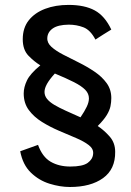

<svg xmlns="http://www.w3.org/2000/svg" viewBox="-20 -747 531 779"><path d="M263.7 11.7Q223.6 11.7 180.7 -1.7Q137.7 -15.1 105 -46.9Q72.3 -78.6 62 -133.3L134.3 -159.2Q151.9 -110.4 185.5 -90.8Q219.2 -71.3 265.1 -71.3Q315.4 -71.3 335.9 -86.2Q356.4 -101.1 357.9 -123Q359.9 -143.1 340.3 -158.2Q320.8 -173.3 288.6 -187Q256.3 -200.7 219.7 -216.3Q183.1 -231.9 150.4 -252.2Q117.7 -272.5 96.9 -300.5Q76.2 -328.6 76.2 -367.7Q76.2 -393.1 89.4 -420.7Q102.5 -448.2 143.6 -481.9Q118.7 -497.1 95.5 -521Q72.3 -544.9 72.3 -587.9Q72.3 -633.8 96.7 -664.6Q121.1 -695.3 163.1 -711.2Q205.1 -727.1 258.3 -727.1Q323.2 -727.1 364.3 -704.8Q405.3 -682.6 431.6 -627Q431.6 -627 421.9 -621.1Q412.1 -615.2 399.4 -607.2Q386.7 -599.1 377 -592.8Q367.2 -586.4 367.2 -586.4Q346.7 -625.5 318.6 -636.2Q290.5 -647 258.8 -647Q215.3 -646.5 194.1 -631.6Q172.9 -616.7 171.9 -592.8Q170.9 -572.8 189 -556.6Q207 -540.5 236.8 -525.1Q266.6 -509.8 300 -493.2Q333.5 -476.6 363.5 -456.3Q393.6 -436 412.6 -409.9Q431.6 -383.8 431.6 -349.1Q431.6 -332.5 428.2 -315.9Q424.8 -299.3 413.1 -280Q401.4 -260.7 376.5 -235.8Q403.3 -217.8 425.3 -192.6Q447.3 -167.5 447.3 -130.9Q448.2 -60.5 398.2 -24.4Q348.1 11.7 263.7 11.7ZM306.6 -271Q323.2 -295.4 332 -314Q340.8 -332.5 340.8 -347.7Q340.8 -367.2 325.9 -382.6Q311 -397.9 280.3 -413.6Q249.5 -429.2 202.6 -448.7Q181.2 -425.3 170.9 -407Q160.6 -388.7 160.6 -374Q160.6 -358.4 170.9 -345.7Q181.2 -333 200.4 -321.5Q219.7 -310.1 246.6 -297.9Q273.4 -285.6 306.6 -271Z"/></svg>

Font: Pontano Sans SemiBold
Style: Regular
Weight: 600
Designer: Vernon Adams
Foundry: Vernon Adams
Version: Version 2.001